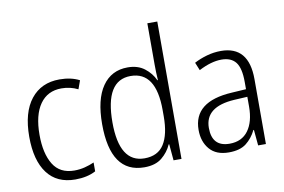

<svg xmlns="http://www.w3.org/2000/svg" viewBox="-79 -898 1547 1046"><g transform="rotate(-10 694.0 -375.0)"><path d="M259 10Q325 10 372 -15V-64Q347 -53 319.5 -46Q292 -39 262 -39Q182 -39 145 -99.5Q108 -160 108 -263Q108 -373 150 -432.5Q192 -492 269 -492Q318 -492 360 -471L377 -518Q331 -542 267 -542Q166 -542 108.5 -469.5Q51 -397 51 -262Q51 -132 104 -61Q157 10 259 10Z M650 -38Q511 -38 511 -261Q511 -493 652 -493Q792 -493 792 -280V-245Q792 -145 758 -91.5Q724 -38 650 -38ZM641 10Q702 10 738 -19.5Q774 -49 792 -90H795L803 0H847V-760H792V-532Q792 -488 795 -445H792Q774 -485 737 -513.5Q700 -542 644 -542Q554 -542 504 -470Q454 -398 454 -261Q454 10 641 10Z M1259 -271V-217Q1259 -133 1223.5 -84.5Q1188 -36 1120 -36Q1023 -36 1023 -140Q1023 -257 1186 -267ZM1160 -542Q1120 -542 1081.5 -531Q1043 -520 1011 -503L1029 -459Q1098 -495 1155 -495Q1208 -495 1233.5 -462.5Q1259 -430 1259 -353V-313L1180 -308Q966 -296 966 -139Q966 -74 1002 -32Q1038 10 1108 10Q1170 10 1204.5 -17Q1239 -44 1260 -87H1263L1271 0H1314V-359Q1314 -542 1160 -542Z"/></g></svg>

Font: Noto Sans UI SemiCondensed Light
Style: Regular
Weight: 300
Width: 4
Designer: Monotype Design Team
Foundry: Monotype Imaging Inc.
Version: Version 1.901